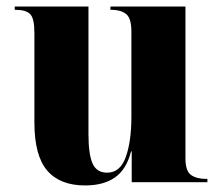

<svg xmlns="http://www.w3.org/2000/svg" viewBox="-20 -556 678 586"><path d="M240 10Q163 10 124 -35.5Q85 -81 85 -182V-456Q85 -500 72 -513Q59 -526 28 -526H25V-536H250V-147Q250 -85 262.5 -57Q275 -29 307 -29Q347 -29 364 -77Q381 -125 381 -199V-460Q381 -501 364.5 -513.5Q348 -526 321 -526H317V-536H546V-73Q546 -34 563 -22Q580 -10 609 -10H613V0H382V-94H380Q366 -39 331 -14.5Q296 10 240 10Z"/></svg>

Font: Noto Serif Display SemiCondensed ExtraBold
Style: Regular
Weight: 800
Width: 4
Designer: Monotype Design Team
Foundry: Monotype Imaging Inc.
Version: Version 2.009